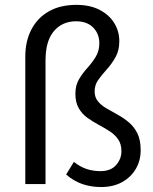

<svg xmlns="http://www.w3.org/2000/svg" viewBox="-20 -742 616 774"><path d="M387.2 12Q347.5 12 312.6 0.2Q277.7 -11.5 246.6 -38.5L277.9 -89.4Q303.8 -68.8 330.1 -60.4Q356.4 -52.1 385 -52.1Q426.5 -52.1 448 -76.6Q469.5 -101.1 469.5 -132.3Q469.5 -161.2 456.3 -180.3Q443 -199.4 421.8 -213Q400.5 -226.7 376.7 -239.5Q352.9 -252.3 331.6 -267.7Q310.3 -283.1 297.1 -306.4Q283.9 -329.7 283.9 -364.2Q283.9 -398.2 298.5 -422.6Q313.1 -447 332.1 -468Q351.2 -489 365.8 -512.8Q380.4 -536.6 380.4 -567.6Q380.4 -606 355.5 -631.1Q330.7 -656.2 286.6 -656.2Q231 -656.2 197.3 -616.5Q163.5 -576.9 163.5 -498.2V0H82V-513.7Q82 -576.6 106.8 -623.5Q131.5 -670.5 177.4 -696.5Q223.3 -722.4 287.9 -722.4Q342.3 -722.4 381.1 -702.5Q420 -682.5 440.5 -649.2Q461 -615.8 461 -576.2Q461 -538.7 445.8 -511.7Q430.7 -484.7 411.2 -463.2Q391.8 -441.7 376.7 -420.9Q361.5 -400.1 361.5 -373.6Q361.5 -349.8 374.7 -333.7Q387.9 -317.5 409.2 -305.1Q430.5 -292.7 454.3 -279.7Q478.1 -266.7 499.4 -248.8Q520.7 -230.9 533.9 -204.3Q547.1 -177.7 547.1 -136.5Q547.1 -94.6 527.5 -61.1Q507.9 -27.7 472.2 -7.8Q436.4 12 387.2 12Z"/></svg>

Font: Source Sans 3
Style: Regular
Weight: 200
Designer: Paul D. Hunt
Foundry: Adobe
Version: Version 3.046;hotconv 1.0.118;makeotfexe 2.5.65603